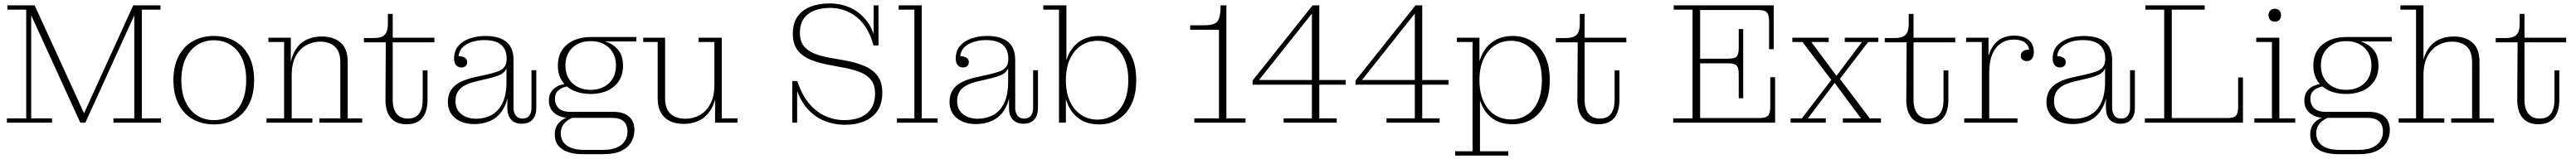

<svg xmlns="http://www.w3.org/2000/svg" viewBox="-20 -713 14941 924"><path d="M446 0 161 -624V-682H181L472 -45H463L753 -682H759V-624L475 0ZM20 0V-25H132V-657H23V-682H161V-25H282V0ZM638 0V-25H759V-682H911V-657H803V-25H914V0Z M1221 10Q1152 10 1099 -20Q1046 -50 1016 -107.5Q986 -165 986 -247Q986 -329 1016 -386.5Q1046 -444 1099 -474Q1152 -504 1221 -504Q1290 -504 1342.5 -474Q1395 -444 1424.5 -386.5Q1454 -329 1454 -247Q1454 -165 1424.5 -107.5Q1395 -50 1342.5 -20Q1290 10 1221 10ZM1221 -15Q1277 -15 1319.5 -43Q1362 -71 1385 -123Q1408 -175 1408 -248Q1408 -321 1385 -372Q1362 -423 1319.5 -451Q1277 -479 1221 -479Q1165 -479 1122.5 -451Q1080 -423 1056 -371.5Q1032 -320 1032 -247Q1032 -174 1056 -122Q1080 -70 1122.5 -42.5Q1165 -15 1221 -15Z M1833 0V-25H1954V-352Q1954 -413 1922.5 -442Q1891 -471 1837 -471Q1794 -471 1756 -450Q1718 -429 1695 -386Q1672 -343 1672 -274H1660Q1660 -355 1684 -405Q1708 -455 1750.5 -478Q1793 -501 1847 -501Q1913 -501 1955 -466Q1997 -431 1997 -353V-25H2081V0ZM1526 0V-25H1628V-469H1537V-494H1667V-339L1672 -340V-25H1792V0Z M2338 9Q2278 9 2246.5 -28.5Q2215 -66 2216 -138L2218 -467H2091V-492H2146Q2178 -492 2196 -500Q2214 -508 2222 -526.5Q2230 -545 2230 -576V-632H2258V-134Q2258 -81 2280.5 -52.5Q2303 -24 2346 -24Q2390 -24 2411 -52.5Q2432 -81 2432 -134V-304H2460V-133Q2460 -64 2429.5 -27.5Q2399 9 2338 9ZM2258 -467V-494H2500V-467Z M2656 -321Q2637 -321 2625.5 -334.5Q2614 -348 2614 -372Q2614 -418 2639.5 -447Q2665 -476 2706.5 -490Q2748 -504 2795 -504Q2875 -504 2917 -470Q2959 -436 2959 -364L2919 -373Q2919 -424 2887.5 -452Q2856 -480 2789 -480Q2751 -480 2716.5 -469Q2682 -458 2661 -435Q2640 -412 2639 -373L2636 -387Q2659 -387 2674.5 -378.5Q2690 -370 2690 -352Q2690 -338 2681 -329.5Q2672 -321 2656 -321ZM3006 6Q2967 6 2945 -18Q2923 -42 2923 -86V-172H2918V-316H2914L2919 -344V-373L2959 -364V-85Q2959 -59 2972 -41.5Q2985 -24 3011 -24Q3038 -24 3050.5 -41.5Q3063 -59 3063 -85V-305H3091V-86Q3091 -43 3069.5 -18.5Q3048 6 3006 6ZM2730 8Q2662 8 2620 -27Q2578 -62 2578 -120Q2578 -162 2597 -190.5Q2616 -219 2650 -236Q2684 -253 2728 -263L2805 -280Q2839 -288 2864.5 -296.5Q2890 -305 2904.5 -322Q2919 -339 2919 -370L2923 -316H2918Q2909 -293 2885 -280.5Q2861 -268 2810 -256L2746 -241Q2706 -232 2678.5 -218Q2651 -204 2636.5 -181.5Q2622 -159 2622 -125Q2622 -77 2656 -50Q2690 -23 2743 -23Q2790 -23 2830 -44Q2870 -65 2894 -112.5Q2918 -160 2918 -238L2932 -236Q2933 -149 2907.5 -95.5Q2882 -42 2836.5 -17Q2791 8 2730 8Z M3363 183Q3285 183 3241.5 154Q3198 125 3198 68Q3198 34 3213.5 11.5Q3229 -11 3253 -23Q3277 -35 3300 -38L3304 -30Q3290 -25 3273.5 -14Q3257 -3 3245 15.5Q3233 34 3233 61Q3233 108 3268.5 133Q3304 158 3369 158H3477Q3530 158 3561 143Q3592 128 3606 104Q3620 80 3620 52Q3620 13 3598 -7.5Q3576 -28 3531 -28H3283Q3230 -28 3197 -55Q3164 -82 3164 -128Q3164 -162 3180 -183.5Q3196 -205 3222 -215.5Q3248 -226 3277 -227L3279 -212Q3245 -208 3222 -190.5Q3199 -173 3199 -138Q3199 -105 3221 -84Q3243 -63 3287 -63H3538Q3599 -63 3629.5 -35Q3660 -7 3660 43Q3660 81 3641.5 113Q3623 145 3583.5 164Q3544 183 3478 183ZM3406 -167Q3349 -167 3306 -187Q3263 -207 3239.5 -244Q3216 -281 3216 -332Q3216 -410 3269 -454Q3322 -498 3411 -498L3489 -472Q3530 -462 3562 -427.5Q3594 -393 3594 -331Q3594 -255 3542.5 -211Q3491 -167 3406 -167ZM3406 -191Q3472 -191 3512.5 -229.5Q3553 -268 3553 -332Q3553 -397 3512.5 -435.5Q3472 -474 3406 -474Q3341 -474 3300.5 -435.5Q3260 -397 3260 -332Q3260 -268 3300.5 -229.5Q3341 -191 3406 -191ZM3489 -472 3411 -498H3671V-472Z M3946 7Q3902 7 3868 -8.5Q3834 -24 3814.5 -57Q3795 -90 3795 -142V-469H3711V-494H3838V-142Q3838 -81 3869.5 -52Q3901 -23 3956 -23Q4000 -23 4038 -43.5Q4076 -64 4100 -108Q4124 -152 4124 -220H4137Q4137 -140 4111.5 -90Q4086 -40 4043 -16.5Q4000 7 3946 7ZM4128 0V-171H4124V-469H4032V-494H4167V-25H4258V0Z M4881 12Q4814 12 4754.5 -14Q4695 -40 4651.5 -96Q4608 -152 4587 -242H4605Q4630 -165 4670.5 -115Q4711 -65 4764.5 -40Q4818 -15 4878 -15Q4963 -15 5009.5 -55Q5056 -95 5056 -168Q5056 -219 5032 -249Q5008 -279 4967.5 -294.5Q4927 -310 4878 -319L4788 -336Q4729 -347 4682 -366Q4635 -385 4607 -421Q4579 -457 4579 -517Q4579 -578 4606 -616.5Q4633 -655 4681 -674Q4729 -693 4793 -693Q4856 -693 4911.5 -668.5Q4967 -644 5008 -591Q5049 -538 5065 -449H5047Q5016 -562 4948.5 -614.5Q4881 -667 4797 -667Q4713 -667 4666.5 -630.5Q4620 -594 4620 -523Q4620 -475 4642 -446.5Q4664 -418 4702.5 -402.5Q4741 -387 4790 -378L4880 -362Q4943 -351 4992 -330.5Q5041 -310 5069.5 -273.5Q5098 -237 5098 -174Q5098 -111 5071 -70.5Q5044 -30 4995.5 -9Q4947 12 4881 12ZM4576 0V-242H4587L4604 -206V0ZM5065 -449 5048 -487V-682H5076V-449Z M5183 0V-25H5284V-657H5193V-682H5327V-25H5419V0Z M5566 -321Q5547 -321 5535.5 -334.5Q5524 -348 5524 -372Q5524 -418 5549.5 -447Q5575 -476 5616.5 -490Q5658 -504 5705 -504Q5785 -504 5827 -470Q5869 -436 5869 -364L5829 -373Q5829 -424 5797.5 -452Q5766 -480 5699 -480Q5661 -480 5626.5 -469Q5592 -458 5571 -435Q5550 -412 5549 -373L5546 -387Q5569 -387 5584.5 -378.5Q5600 -370 5600 -352Q5600 -338 5591 -329.5Q5582 -321 5566 -321ZM5916 6Q5877 6 5855 -18Q5833 -42 5833 -86V-172H5828V-316H5824L5829 -344V-373L5869 -364V-85Q5869 -59 5882 -41.5Q5895 -24 5921 -24Q5948 -24 5960.5 -41.5Q5973 -59 5973 -85V-305H6001V-86Q6001 -43 5979.5 -18.5Q5958 6 5916 6ZM5640 8Q5572 8 5530 -27Q5488 -62 5488 -120Q5488 -162 5507 -190.5Q5526 -219 5560 -236Q5594 -253 5638 -263L5715 -280Q5749 -288 5774.5 -296.5Q5800 -305 5814.5 -322Q5829 -339 5829 -370L5833 -316H5828Q5819 -293 5795 -280.5Q5771 -268 5720 -256L5656 -241Q5616 -232 5588.5 -218Q5561 -204 5546.5 -181.5Q5532 -159 5532 -125Q5532 -77 5566 -50Q5600 -23 5653 -23Q5700 -23 5740 -44Q5780 -65 5804 -112.5Q5828 -160 5828 -238L5842 -236Q5843 -149 5817.5 -95.5Q5792 -42 5746.5 -17Q5701 8 5640 8Z M6356 10Q6290 10 6243.5 -20.5Q6197 -51 6173 -108.5Q6149 -166 6149 -246L6150 -248Q6150 -328 6174 -385.5Q6198 -443 6244 -473.5Q6290 -504 6356 -504Q6419 -504 6468 -473.5Q6517 -443 6544 -386Q6571 -329 6571 -247Q6571 -166 6544 -108.5Q6517 -51 6468 -20.5Q6419 10 6356 10ZM6346 -18Q6399 -18 6439.5 -45.5Q6480 -73 6502.5 -124Q6525 -175 6525 -247Q6525 -319 6502.5 -370Q6480 -421 6439.5 -448.5Q6399 -476 6346 -476Q6293 -476 6251.5 -448.5Q6210 -421 6186.5 -370Q6163 -319 6163 -247Q6163 -175 6186.5 -124Q6210 -73 6251.5 -45.5Q6293 -18 6346 -18ZM6123 0V-657H6032V-682H6166V-341L6155 -248L6163 -167V0Z M6908 0V-25H7051V-540H6884V-566H6960Q7001 -566 7022 -574.5Q7043 -583 7051 -605Q7059 -627 7060 -666V-682H7094V-25H7205V0Z M7426 0V-25H7590V-660L7594 -682H7633V-25H7734V0ZM7246 -221V-245L7263 -248H7786V-221ZM7246 -245 7594 -682 7593 -638 7281 -245Z M8023 0V-25H8187V-660L8191 -682H8230V-25H8331V0ZM7843 -221V-245L7860 -248H8383V-221ZM7843 -245 8191 -682 8190 -638 7878 -245Z M8754 9Q8688 9 8642 -21.5Q8596 -52 8572.5 -109.5Q8549 -167 8549 -247L8548 -248Q8548 -328 8572 -385Q8596 -442 8642.5 -473Q8689 -504 8754 -504Q8818 -504 8866.5 -473.5Q8915 -443 8942.5 -386Q8970 -329 8970 -247Q8970 -166 8942.5 -108.5Q8915 -51 8866.5 -21Q8818 9 8754 9ZM8745 -19Q8798 -19 8838.5 -46Q8879 -73 8901.5 -124Q8924 -175 8924 -247Q8924 -319 8901.5 -370Q8879 -421 8838.5 -448.5Q8798 -476 8745 -476Q8691 -476 8650 -448.5Q8609 -421 8585.5 -370Q8562 -319 8562 -247Q8562 -175 8585.5 -124Q8609 -73 8650 -46Q8691 -19 8745 -19ZM8421 191V166H8522V-469H8431V-494H8562V-323L8556 -248L8565 -162V166H8729V191Z M9252 9Q9192 9 9160.5 -28.5Q9129 -66 9130 -138L9132 -467H9005V-492H9060Q9092 -492 9110 -500Q9128 -508 9136 -526.5Q9144 -545 9144 -576V-632H9172V-134Q9172 -81 9194.5 -52.5Q9217 -24 9260 -24Q9304 -24 9325 -52.5Q9346 -81 9346 -134V-304H9374V-133Q9374 -64 9343.5 -27.5Q9313 9 9252 9ZM9172 -467V-494H9414V-467Z M9686 0V-25H9798V-657H9689V-682H9842V0ZM9842 0V-27H10277V0ZM10066 -283Q10066 -319 10054 -332Q10042 -345 10007 -345H10092V-142H10066ZM9842 -345V-372H10092V-345ZM10186 -27Q10223 -27 10236 -41Q10249 -55 10249 -93V-264H10277V-27ZM10007 -372Q10042 -372 10054 -384.5Q10066 -397 10066 -434V-544H10092V-372ZM9842 -655V-682H10269V-655ZM10242 -589Q10242 -628 10228.5 -641.5Q10215 -655 10178 -655H10269V-427H10242Z M10367 0V-25H10432L10615 -264H10646L10826 -25H10891V0H10670V-25H10775L10613 -244H10632L10467 -25H10571V0ZM10610 -239 10436 -469H10377V-494H10588V-469H10487L10643 -259H10623L10781 -469H10681V-494H10876V-469H10817L10641 -239Z M11160 9Q11100 9 11068.5 -28.5Q11037 -66 11038 -138L11040 -467H10913V-492H10968Q11000 -492 11018 -500Q11036 -508 11044 -526.5Q11052 -545 11052 -576V-632H11080V-134Q11080 -81 11102.5 -52.5Q11125 -24 11168 -24Q11212 -24 11233 -52.5Q11254 -81 11254 -134V-304H11282V-133Q11282 -64 11251.5 -27.5Q11221 9 11160 9ZM11080 -467V-494H11322V-467Z M11374 0V-25H11476V-469H11385V-494H11515V-328L11519 -329V-25H11683V0ZM11504 -292Q11504 -362 11522.5 -409.5Q11541 -457 11577 -481.5Q11613 -506 11664 -506Q11716 -506 11747 -481.5Q11778 -457 11778 -408Q11778 -387 11767.5 -372.5Q11757 -358 11737 -358Q11721 -358 11711.5 -366.5Q11702 -375 11702 -388Q11702 -407 11716.5 -416.5Q11731 -426 11756 -425L11751 -409Q11752 -445 11728.5 -464Q11705 -483 11662 -483Q11619 -483 11586.5 -461Q11554 -439 11536.5 -396.5Q11519 -354 11519 -292Z M11929 -321Q11910 -321 11898.5 -334.5Q11887 -348 11887 -372Q11887 -418 11912.5 -447Q11938 -476 11979.5 -490Q12021 -504 12068 -504Q12148 -504 12190 -470Q12232 -436 12232 -364L12192 -373Q12192 -424 12160.5 -452Q12129 -480 12062 -480Q12024 -480 11989.5 -469Q11955 -458 11934 -435Q11913 -412 11912 -373L11909 -387Q11932 -387 11947.5 -378.5Q11963 -370 11963 -352Q11963 -338 11954 -329.5Q11945 -321 11929 -321ZM12279 6Q12240 6 12218 -18Q12196 -42 12196 -86V-172H12191V-316H12187L12192 -344V-373L12232 -364V-85Q12232 -59 12245 -41.5Q12258 -24 12284 -24Q12311 -24 12323.5 -41.5Q12336 -59 12336 -85V-305H12364V-86Q12364 -43 12342.5 -18.5Q12321 6 12279 6ZM12003 8Q11935 8 11893 -27Q11851 -62 11851 -120Q11851 -162 11870 -190.5Q11889 -219 11923 -236Q11957 -253 12001 -263L12078 -280Q12112 -288 12137.5 -296.5Q12163 -305 12177.5 -322Q12192 -339 12192 -370L12196 -316H12191Q12182 -293 12158 -280.5Q12134 -268 12083 -256L12019 -241Q11979 -232 11951.5 -218Q11924 -204 11909.5 -181.5Q11895 -159 11895 -125Q11895 -77 11929 -50Q11963 -23 12016 -23Q12063 -23 12103 -44Q12143 -65 12167 -112.5Q12191 -160 12191 -238L12205 -236Q12206 -149 12180.5 -95.5Q12155 -42 12109.5 -17Q12064 8 12003 8Z M12422 0V-25H12534V-657H12425V-682H12769V-657H12578V0ZM12578 0V-27H12991V0ZM12901 -27Q12938 -27 12950.5 -41Q12963 -55 12963 -93V-263H12991V-27Z M13057 0V-25H13159V-469H13068V-494H13202V-25H13294V0ZM13176 -587Q13159 -587 13149 -597.5Q13139 -608 13139 -625Q13139 -641 13149 -651.5Q13159 -662 13176 -662Q13193 -662 13202.5 -651.5Q13212 -641 13212 -625Q13212 -608 13202.5 -597.5Q13193 -587 13176 -587Z M13546 183Q13468 183 13424.5 154Q13381 125 13381 68Q13381 34 13396.5 11.5Q13412 -11 13436 -23Q13460 -35 13483 -38L13487 -30Q13473 -25 13456.5 -14Q13440 -3 13428 15.5Q13416 34 13416 61Q13416 108 13451.5 133Q13487 158 13552 158H13660Q13713 158 13744 143Q13775 128 13789 104Q13803 80 13803 52Q13803 13 13781 -7.5Q13759 -28 13714 -28H13466Q13413 -28 13380 -55Q13347 -82 13347 -128Q13347 -162 13363 -183.5Q13379 -205 13405 -215.5Q13431 -226 13460 -227L13462 -212Q13428 -208 13405 -190.5Q13382 -173 13382 -138Q13382 -105 13404 -84Q13426 -63 13470 -63H13721Q13782 -63 13812.5 -35Q13843 -7 13843 43Q13843 81 13824.5 113Q13806 145 13766.5 164Q13727 183 13661 183ZM13589 -167Q13532 -167 13489 -187Q13446 -207 13422.5 -244Q13399 -281 13399 -332Q13399 -410 13452 -454Q13505 -498 13594 -498L13672 -472Q13713 -462 13745 -427.5Q13777 -393 13777 -331Q13777 -255 13725.5 -211Q13674 -167 13589 -167ZM13589 -191Q13655 -191 13695.5 -229.5Q13736 -268 13736 -332Q13736 -397 13695.5 -435.5Q13655 -474 13589 -474Q13524 -474 13483.5 -435.5Q13443 -397 13443 -332Q13443 -268 13483.5 -229.5Q13524 -191 13589 -191ZM13672 -472 13594 -498H13854V-472Z M13894 0V-25H13995V-657H13904V-682H14038V-25H14159V0ZM14199 0V-25H14320V-352Q14320 -414 14289 -442.5Q14258 -471 14203 -471Q14161 -471 14123 -450.5Q14085 -430 14061.5 -386.5Q14038 -343 14038 -275H14028Q14028 -356 14052.5 -406Q14077 -456 14119 -478.5Q14161 -501 14215 -501Q14280 -501 14321.5 -466Q14363 -431 14363 -353V-25H14447V0Z M14704 9Q14644 9 14612.5 -28.5Q14581 -66 14582 -138L14584 -467H14457V-492H14512Q14544 -492 14562 -500Q14580 -508 14588 -526.5Q14596 -545 14596 -576V-632H14624V-134Q14624 -81 14646.5 -52.5Q14669 -24 14712 -24Q14756 -24 14777 -52.5Q14798 -81 14798 -134V-304H14826V-133Q14826 -64 14795.5 -27.5Q14765 9 14704 9ZM14624 -467V-494H14866V-467Z"/></svg>

Font: Montagu Slab 144pt ExtraLight
Style: Regular
Weight: 250
Version: Version 1.000